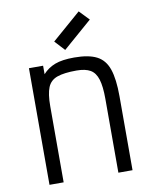

<svg xmlns="http://www.w3.org/2000/svg" viewBox="-94 -934 787 1002"><g transform="rotate(-10 300.0 -432.5)"><path d="M86 0V-618H161V-573Q188 -603 226 -617.5Q264 -632 328 -632Q404 -632 447 -610Q490 -588 508 -535.5Q526 -483 526 -392V0H451V-392Q451 -457 439.5 -494.5Q428 -532 401.5 -547.5Q375 -563 328 -563Q262 -563 225.5 -550Q189 -537 175 -502.5Q161 -468 161 -403V0ZM289 -679 240 -732 393 -865 443 -813Z"/></g></svg>

Font: Victor Mono
Style: Regular
Weight: 400
Monospace: yes
Designer: Rune Bjørnerås
Version: Version 1.561;gftools[0.9.30]